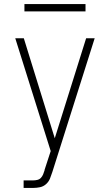

<svg xmlns="http://www.w3.org/2000/svg" viewBox="-20 -708 540 943"><path d="M96 215V178H143Q153 178 163.5 175.5Q174 173 181 165.5Q188 158 192 148Q196 138 199 128Q199 127 199 127Q199 127 199 127Q199 127 199 126.5Q199 126 199 126L229 34L55 -520H97L249 -29L403 -520H445L237 137Q237 137 237 137Q237 137 237 137Q237 137 237 137Q237 137 237 137Q232 153 225.5 169Q219 185 206 196.5Q193 208 176.5 211.5Q160 215 143 215ZM100 -652V-688H400V-652Z"/></svg>

Font: Iosevka SS04 Extralight
Style: Regular
Weight: 200
Monospace: yes
Designer: Belleve Invis
Foundry: Belleve Invis
Version: Version 19.0.0; ttfautohint (v1.8.4)